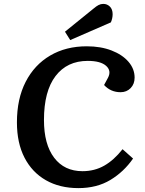

<svg xmlns="http://www.w3.org/2000/svg" viewBox="-20 -953 744 987"><path d="M535 -553Q554 -589 525.5 -614.5Q497 -640 431 -640Q325 -640 265.5 -562Q206 -484 206 -336Q206 -211 258.5 -142Q311 -73 404 -73Q466 -73 516 -101.5Q566 -130 610 -186L664 -138Q617 -70 547.5 -28Q478 14 383 14Q287 14 216 -26.5Q145 -67 106 -142.5Q67 -218 67 -324Q67 -445 112 -532.5Q157 -620 238 -667.5Q319 -715 426 -715Q498 -715 553.5 -693.5Q609 -672 640.5 -635.5Q672 -599 672 -554Q672 -521 651.5 -500Q631 -479 600 -479Q549 -479 515 -516ZM461 -909Q475 -921 486.5 -927Q498 -933 511 -933Q531 -933 545 -919Q559 -905 559 -880Q559 -859 550 -838L341 -747L314 -790Z"/></svg>

Font: Literata 7pt SemiBold
Style: Italic
Weight: 600
Italic angle: -2°
Designer: Latin by Veronika Burian and Jose Scaglione. Greek by Irene Vlachou. Cyrillic by Vera Evstafieva
Foundry: TypeTogether
Version: Version 3.002